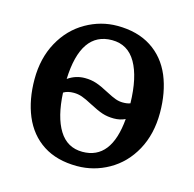

<svg xmlns="http://www.w3.org/2000/svg" viewBox="-90 -662 774 765"><g transform="rotate(15 297.5 -279.0)"><path d="M528.8 -429.7Q556.2 -363.3 556.2 -279.3Q556.2 -190.9 519.8 -124.5Q483.4 -58.1 420.9 -22.9Q360.4 11.2 291 11.2Q208 11.2 151.1 -25.6Q94.2 -62.5 65.9 -129.9Q38.6 -195.8 38.6 -279.8Q38.6 -366.7 75.2 -433.3Q111.8 -500 174.3 -535.6Q235.4 -570.3 303.2 -570.3Q386.2 -570.3 443.4 -533.4Q500.5 -496.6 528.8 -429.7ZM297.4 -509.8Q169.4 -509.8 162.1 -313.5Q193.8 -335.9 231.9 -335.9Q257.8 -335.9 279.5 -328.6Q301.3 -321.3 332 -304.7Q357.9 -291 372.6 -285.9Q387.2 -280.8 402.3 -280.8Q421.4 -280.8 432.6 -285.6Q430.2 -392.6 396.5 -451.2Q362.8 -509.8 297.4 -509.8ZM383.8 -210Q357.9 -210 336.4 -217Q314.9 -224.1 282.7 -241.2Q255.4 -255.9 238.8 -261.7Q222.2 -267.6 204.1 -267.6Q178.7 -267.6 162.1 -257.3Q167 -158.2 200.7 -103.8Q234.4 -49.3 297.4 -49.3Q416 -49.3 430.7 -220.2Q409.7 -210 383.8 -210Z"/></g></svg>

Font: Merriweather
Style: Regular
Weight: 400
Designer: Eben Sorkin
Foundry: Eben Sorkin
Version: Version 1.584; ttfautohint (v1.8.1)